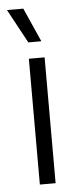

<svg xmlns="http://www.w3.org/2000/svg" viewBox="-51 -711 308 741"><g transform="rotate(-5 103.0 -341.0)"><path d="M73 0V-487.5H134V0ZM68.5 -682 126.5 -551.5V-550.5H76.5L5.5 -681.5V-682Z"/></g></svg>

Font: Anek Tamil Light
Style: Regular
Weight: 300
Designer: Aadarsh Rajan (Tamil), Yesha Goshar (Latin)
Foundry: Ek Type
Version: Version 1.003